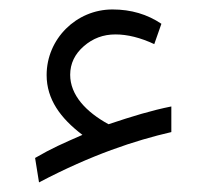

<svg xmlns="http://www.w3.org/2000/svg" viewBox="-20 -354 430 406"><path d="M128.4 -195.8C128.4 -219.7 138.2 -239.7 157.2 -256.3C176.3 -272.9 198.2 -281.2 224.1 -281.2C249.5 -281.2 276.9 -274.4 306.2 -260.7L321.3 -303.7C291.5 -323.7 257.3 -334 217.8 -334C141.1 -334 78.6 -271.5 78.6 -195.3C78.6 -144 107.9 -104 154.3 -68.8C113.3 -50.8 90.3 -41 54.2 -20L62.5 31.7C173.8 -26.9 266.1 -57.1 342.3 -74.7V-128.9C300.8 -120.6 260.7 -108.4 209.5 -91.3C162.1 -117.2 128.4 -152.8 128.4 -195.8Z"/></svg>

Font: Vazirmatn ExtraLight
Style: Regular
Weight: 200
Designer: Saber Rastikerdar
Foundry: Saber Rastikerdar
Version: Version 33.003